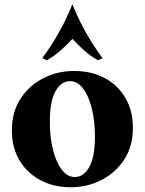

<svg xmlns="http://www.w3.org/2000/svg" viewBox="-20 -774 610 809"><path d="M292 -475Q365 -475 420.5 -445.5Q476 -416 508 -362Q540 -308 540 -236Q540 -157 503 -101Q466 -45 406.5 -15Q347 15 278 15Q206 15 150 -15Q94 -45 62 -98.5Q30 -152 30 -224Q30 -303 67 -359Q104 -415 163.5 -445Q223 -475 292 -475ZM295 -28Q332 -28 356 -70Q380 -112 380 -200Q380 -264 367 -316.5Q354 -369 330.5 -400.5Q307 -432 275 -432Q238 -432 214 -390Q190 -348 190 -260Q190 -196 203 -143.5Q216 -91 240 -59.5Q264 -28 295 -28ZM393 -520Q362 -537 335 -561Q308 -585 285 -610Q262 -585 235 -561Q208 -537 177 -520L158 -529Q193 -576 225.5 -632.5Q258 -689 284 -754H286Q312 -689 344.5 -632.5Q377 -576 412 -529Z"/></svg>

Font: Bona Nova SC
Style: Bold
Weight: 700
Designer: Mateusz Machalski
Foundry: Capitalics
Version: Version 4.001; ttfautohint (v1.8.4.7-5d5b)